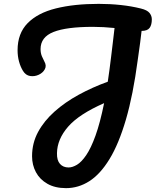

<svg xmlns="http://www.w3.org/2000/svg" viewBox="-20 -867 806 994"><path d="M322 107Q265 107 225.5 84.5Q186 62 166 24.5Q146 -13 146 -58Q146 -126 177 -183.5Q208 -241 262.5 -289.5Q317 -338 387.5 -376.5Q458 -415 538 -444Q547 -504 555 -571Q559 -607 563.5 -641.5Q568 -676 573 -722Q543 -725 516 -726.5Q489 -728 461 -728Q324 -728 257 -701.5Q190 -675 190 -613Q190 -592 197 -575.5Q204 -559 210 -548Q222 -527 212 -508.5Q202 -490 180.5 -480Q159 -470 136 -473.5Q113 -477 99 -500Q86 -521 78.5 -548.5Q71 -576 71 -607Q71 -694 123 -747Q175 -800 269.5 -823.5Q364 -847 491 -847Q550 -847 605.5 -841Q661 -835 709 -823Q742 -815 754 -800Q766 -785 766 -767Q766 -738 754.5 -722.5Q743 -707 713 -707Q710 -677 705.5 -645.5Q701 -614 693 -556Q669 -375 632 -248.5Q595 -122 547 -43.5Q499 35 442.5 71Q386 107 322 107ZM275 -74Q274 -37 290.5 -18.5Q307 0 335 0Q355 0 378.5 -14Q402 -28 426.5 -64Q451 -100 474.5 -165Q498 -230 519 -333Q389 -276 332.5 -211Q276 -146 275 -74Z"/></svg>

Font: Pacifico
Style: Regular
Weight: 400
Designer: Vernon Adams
Foundry: Vernon Adams
Version: Version 3.010; ttfautohint (v1.8.4.7-5d5b)